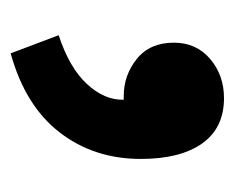

<svg xmlns="http://www.w3.org/2000/svg" viewBox="-60 -176 440 360"><g transform="rotate(90 160.0 4.0)"><path d="M80 204 46 114Q107 94 137.5 61Q168 28 167 -8Q164 -8 160 -8Q121 -8 90.5 -32.5Q60 -57 60 -102Q60 -144 90.5 -170Q121 -196 164 -196Q220 -196 249 -155Q278 -114 278 -40Q278 48 228 112.5Q178 177 80 204Z"/></g></svg>

Font: Assistant ExtraBold
Style: Regular
Weight: 800
Designer: Hebrew By Ben Nathan, Latin by Paul Hunt
Version: Version 3.000